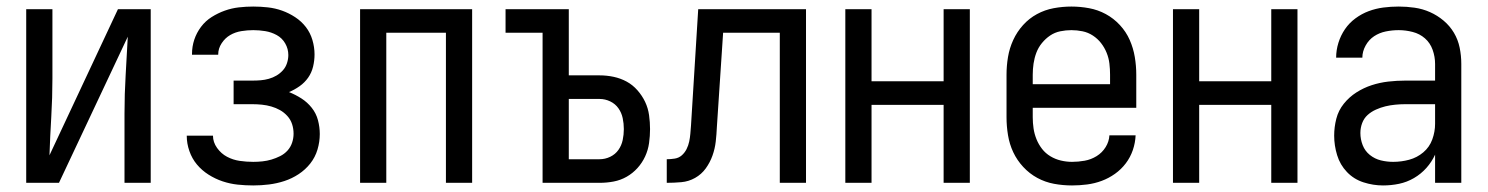

<svg xmlns="http://www.w3.org/2000/svg" viewBox="-20 -558 4540 586"><path d="M60 0H160L370 -446Q367 -387 363.5 -329Q360 -271 360 -212V0H440V-530H340L131 -84Q133 -143 136.5 -201.5Q140 -260 140 -318V-530H60Z M753 8Q777 8 801 5Q825 2 848 -5.5Q871 -13 891.5 -26.5Q912 -40 927 -59Q942 -78 949 -101.5Q956 -125 956 -149Q956 -170 950.5 -191Q945 -212 931.5 -229Q918 -246 900 -257.5Q882 -269 862 -277Q879 -284 894.5 -295Q910 -306 920.5 -321Q931 -336 935.5 -354.5Q940 -373 940 -392Q940 -414 933.5 -436Q927 -458 913.5 -475.5Q900 -493 881 -505.5Q862 -518 841 -525.5Q820 -533 797.5 -535.5Q775 -538 753 -538Q731 -538 709 -535.5Q687 -533 666 -525.5Q645 -518 626 -506Q607 -494 593.5 -476Q580 -458 573 -437Q566 -416 566 -393Q566 -393 566 -392Q566 -391 566 -391H646Q646 -391 646 -391.5Q646 -392 646 -392Q646 -410 656.5 -426Q667 -442 682.5 -451Q698 -460 716.5 -463Q735 -466 753 -466Q771 -466 789.5 -463Q808 -460 824.5 -451Q841 -442 850.5 -425.5Q860 -409 860 -390Q860 -378 856 -365.5Q852 -353 843.5 -343.5Q835 -334 824 -327.5Q813 -321 800.5 -317.5Q788 -314 775.5 -313Q763 -312 750 -312H693V-240H750Q765 -240 779.5 -238.5Q794 -237 808 -233Q822 -229 834.5 -222Q847 -215 857 -204Q867 -193 871.5 -179Q876 -165 876 -150Q876 -136 871.5 -122.5Q867 -109 857.5 -98.5Q848 -88 835 -81.5Q822 -75 808.5 -71Q795 -67 781 -65.5Q767 -64 753 -64Q732 -64 711.5 -67Q691 -70 673 -79.5Q655 -89 642.5 -106.5Q630 -124 630 -144Q630 -144 630 -144Q630 -144 630 -144H550Q550 -144 550 -144Q550 -144 550 -143Q550 -120 558 -97Q566 -74 581 -56Q596 -38 616.5 -25Q637 -12 659.5 -4.5Q682 3 705.5 5.5Q729 8 753 8Z M1079 0H1159V-458H1341V0H1421V-530H1079Z M1636 0H1810Q1832 0 1853 -4Q1874 -8 1892.5 -18.5Q1911 -29 1925.5 -45Q1940 -61 1949 -80.5Q1958 -100 1961 -121.5Q1964 -143 1964 -164Q1964 -185 1961 -206.5Q1958 -228 1949 -247Q1940 -266 1925.5 -282.5Q1911 -299 1892.5 -309Q1874 -319 1853 -323.5Q1832 -328 1810 -328H1716V-530H1523V-458H1636ZM1716 -72V-256H1810Q1827 -256 1842.5 -248.5Q1858 -241 1867.5 -227.5Q1877 -214 1880.5 -197.5Q1884 -181 1884 -164Q1884 -147 1880.5 -130.5Q1877 -114 1867.5 -100.5Q1858 -87 1842.5 -79.5Q1827 -72 1810 -72Z M2015 0Q2037 0 2059.5 -2Q2082 -4 2101.5 -15Q2121 -26 2134 -44Q2147 -62 2154.5 -83Q2162 -104 2164.5 -126Q2167 -148 2168 -171L2187 -458H2360V0H2440V-530H2111L2089 -175Q2088 -162 2087 -150Q2086 -138 2083.5 -126Q2081 -114 2075.5 -103Q2070 -92 2061 -84Q2052 -76 2039.5 -74Q2027 -72 2015 -72Z M2560 0H2640V-238H2860V0H2940V-530H2860V-310H2640V-530H2560Z M3252 8Q3275 8 3298 5Q3321 2 3342.5 -6Q3364 -14 3383 -27.5Q3402 -41 3416 -59.5Q3430 -78 3437.5 -100Q3445 -122 3446 -145H3366Q3365 -126 3354.5 -109Q3344 -92 3327 -81.5Q3310 -71 3290.5 -67.5Q3271 -64 3252 -64Q3235 -64 3218 -68Q3201 -72 3186 -81Q3171 -90 3160.5 -103.5Q3150 -117 3143.5 -133Q3137 -149 3134.5 -166Q3132 -183 3132 -200V-229H3448V-330Q3448 -357 3443.5 -384Q3439 -411 3428 -436Q3417 -461 3398 -481.5Q3379 -502 3355 -515Q3331 -528 3304 -533Q3277 -538 3250 -538Q3223 -538 3196 -533Q3169 -528 3145 -515Q3121 -502 3102.5 -481.5Q3084 -461 3072.5 -436Q3061 -411 3056.5 -384Q3052 -357 3052 -330V-200Q3052 -173 3056.5 -145.5Q3061 -118 3072.5 -93.5Q3084 -69 3103 -48.5Q3122 -28 3146 -15Q3170 -2 3197 3Q3224 8 3252 8ZM3132 -301V-330Q3132 -347 3134.5 -364Q3137 -381 3143 -397Q3149 -413 3160 -426.5Q3171 -440 3185 -449.5Q3199 -459 3216 -462.5Q3233 -466 3250 -466Q3267 -466 3284 -462.5Q3301 -459 3315.5 -449.5Q3330 -440 3340.5 -426.5Q3351 -413 3357.5 -397Q3364 -381 3366 -364Q3368 -347 3368 -330V-301Z M3560 0H3640V-238H3860V0H3940V-530H3860V-310H3640V-530H3560Z M4201 8Q4226 8 4250 3Q4274 -2 4295.5 -14.5Q4317 -27 4333.5 -45.5Q4350 -64 4360 -86V0H4440V-363Q4440 -388 4435 -412.5Q4430 -437 4417.5 -458Q4405 -479 4386 -495Q4367 -511 4344.5 -521Q4322 -531 4297.5 -534.5Q4273 -538 4249 -538Q4225 -538 4202 -535Q4179 -532 4157.5 -524Q4136 -516 4117 -502Q4098 -488 4085 -469Q4072 -450 4065 -427.5Q4058 -405 4058 -382Q4058 -382 4058 -382Q4058 -382 4058 -382H4138Q4138 -401 4148 -419Q4158 -437 4174 -447.5Q4190 -458 4209.5 -462Q4229 -466 4249 -466Q4270 -466 4291.5 -460.5Q4313 -455 4329 -441Q4345 -427 4352.5 -406Q4360 -385 4360 -363V-312H4269Q4243 -312 4217 -309Q4191 -306 4166.5 -298Q4142 -290 4120 -276Q4098 -262 4081.5 -241.5Q4065 -221 4058.5 -195.5Q4052 -170 4052 -144Q4052 -114 4061 -84.5Q4070 -55 4091 -33Q4112 -11 4141.5 -1.5Q4171 8 4201 8ZM4232 -64Q4213 -64 4194.5 -68.5Q4176 -73 4161 -85Q4146 -97 4139 -115Q4132 -133 4132 -152Q4132 -168 4137.5 -182.5Q4143 -197 4154 -207Q4165 -217 4179.5 -223.5Q4194 -230 4208.5 -233.5Q4223 -237 4238.5 -238.5Q4254 -240 4269 -240H4360V-180Q4360 -156 4351.5 -132.5Q4343 -109 4324 -93Q4305 -77 4281 -70.5Q4257 -64 4232 -64Z"/></svg>

Font: Iosevka SS09
Style: Regular
Weight: 400
Monospace: yes
Designer: Belleve Invis
Foundry: Belleve Invis
Version: Version 5.2.1; ttfautohint (v1.8.3)